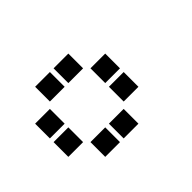

<svg xmlns="http://www.w3.org/2000/svg" viewBox="-59 -734 368 368"><g transform="rotate(-45 125.0 -550.0)"><path d="M5 -545V-505H45V-545ZM155 -545V-505H195V-545ZM55 -645V-605H95V-645ZM105 -645V-605H145V-645ZM5 -595V-555H45V-595ZM155 -595V-555H195V-595ZM105 -495V-455H145V-495ZM55 -495V-455H95V-495Z"/></g></svg>

Font: Nose Transport 13 Square
Style: Regular
Weight: 400
Designer: Nico Rohrbach
Foundry: Nose
Version: Version 1.400;Glyphs 3.2.3 (3260)